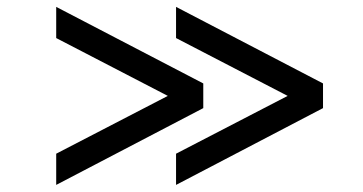

<svg xmlns="http://www.w3.org/2000/svg" viewBox="-20 -529 1040 550"><path d="M484.3 0.7V-88.7L804 -254.3L484.3 -420V-509.3L905.3 -290V-219.3ZM141 0.7V-88.7L460.7 -254.3L141 -420V-509.3L562.3 -290V-219.3Z"/></svg>

Font: 42dot Sans Light
Style: Regular
Weight: 300
Designer: 42dot
Version: Version 1.000